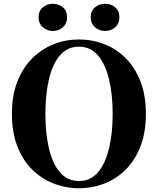

<svg xmlns="http://www.w3.org/2000/svg" viewBox="-20 -976 835 1016"><path d="M258.8 -812Q230.5 -812 207.3 -831.5Q184.1 -851.1 184.1 -884.8Q184.1 -918.9 207.3 -937.5Q230.5 -956.1 258.8 -956.1Q289.6 -956.1 312.3 -937.5Q335 -918.9 335 -884.8Q335 -851.1 312.3 -831.5Q289.6 -812 258.8 -812ZM536.1 -812Q505.9 -812 482.9 -831.5Q460 -851.1 460 -884.8Q460 -918.9 482.9 -937.5Q505.9 -956.1 536.1 -956.1Q566.9 -956.1 589.4 -937.5Q611.8 -918.9 611.8 -884.8Q611.8 -851.1 589.4 -831.5Q566.9 -812 536.1 -812ZM220.2 -374Q220.2 -271 239 -190.7Q257.8 -110.4 297.1 -64.2Q336.4 -18.1 397.9 -18.1Q459 -18.1 498.3 -64.2Q537.6 -110.4 556.9 -190.7Q576.2 -271 576.2 -374Q576.2 -476.1 556.9 -556.4Q537.6 -636.7 498.3 -682.9Q459 -729 397.9 -729Q336.4 -729 297.1 -682.9Q257.8 -636.7 239 -556.4Q220.2 -476.1 220.2 -374ZM397.9 -767.1Q468.3 -767.1 532.2 -742.2Q596.2 -717.3 645.5 -667.7Q694.8 -618.2 723.4 -544.7Q752 -471.2 752 -374Q752 -276.4 723.6 -202.6Q695.3 -128.9 646 -79.3Q596.7 -29.8 532.7 -4.9Q468.8 20 397.9 20Q327.6 20 263.7 -4.9Q199.7 -29.8 149.9 -79.1Q100.1 -128.4 71.5 -202.4Q43 -276.4 43 -374Q43 -470.7 71.8 -544.2Q100.6 -617.7 150.4 -667.2Q200.2 -716.8 263.9 -741.9Q327.6 -767.1 397.9 -767.1Z"/></svg>

Font: Source Han Serif JP Heavy
Style: Regular
Weight: 900
Designer: Ryoko NISHIZUKA  (kana & ideographs); Frank Grießhammer (Latin, Greek & Cyrillic); Wenlong ZHANG  (bopomofo); Sandoll Co
Foundry: Adobe Systems Incorporated
Version: Version 1.001;PS 1.001;hotconv 16.6.54;makeotf.lib2.5.65590